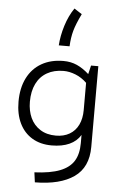

<svg xmlns="http://www.w3.org/2000/svg" viewBox="-66 -845 706 1126"><g transform="rotate(5 287.5 -282.0)"><path d="M494.6 -475.6V0Q494.6 120.1 413.1 177.2Q331.5 234.4 183.1 235.4L175.3 177.2Q269.5 172.9 325.4 150.9Q381.3 128.9 406.5 88.1Q431.6 47.4 431.6 -17.1V-65.4Q409.2 -27.8 366.2 -8.3Q323.2 11.2 262.2 11.2Q195.8 11.2 147.2 -17.8Q98.6 -46.9 72.5 -100.8Q46.4 -154.8 46.4 -228Q46.4 -308.1 75.7 -366.7Q105 -425.3 159.7 -456.8Q214.4 -488.3 288.6 -488.3Q332.5 -488.3 368.4 -472.2Q404.3 -456.1 439.5 -424.3L451.7 -475.6ZM431.6 -210.9V-372.1Q401.4 -401.4 365 -415.8Q328.6 -430.2 294.9 -430.2Q238.3 -430.2 197.3 -406.7Q156.2 -383.3 134.5 -339.1Q112.8 -294.9 112.8 -233.4Q112.8 -180.7 131.8 -138.9Q150.9 -97.2 189 -72.8Q227.1 -48.3 281.7 -48.3Q328.1 -48.3 362.1 -68.1Q396 -87.9 413.8 -124.8Q431.6 -161.6 431.6 -211.4ZM371.1 -771Q341.3 -710 330.1 -669.4Q318.8 -628.9 316.4 -577.1H252.9Q256.3 -633.3 275.1 -693.6Q293.9 -753.9 325.7 -800.3Z"/></g></svg>

Font: Selawik Semilight
Style: Regular
Weight: 300
Designer: Aaron Bell
Foundry: Microsoft Corporation
Version: Version 1.01